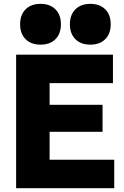

<svg xmlns="http://www.w3.org/2000/svg" viewBox="-20 -991 654 1011"><path d="M64.9 0V-703.1H574.7V-553.2H241.2V-439H520V-296.9H241.2V-149.9H581.5V0ZM193.4 -755.9Q143.6 -755.9 114.7 -784.7Q85.9 -813.5 85.9 -863.3Q85.9 -913.1 114.7 -941.9Q143.6 -970.7 193.4 -970.7Q243.2 -970.7 272 -941.9Q300.8 -913.1 300.8 -863.3Q300.8 -813.5 272 -784.7Q243.2 -755.9 193.4 -755.9ZM455.6 -755.9Q405.8 -755.9 377 -784.7Q348.1 -813.5 348.1 -863.3Q348.1 -913.1 377 -941.9Q405.8 -970.7 455.6 -970.7Q505.4 -970.7 534.2 -941.9Q563 -913.1 563 -863.3Q563 -813.5 534.2 -784.7Q505.4 -755.9 455.6 -755.9Z"/></svg>

Font: Schibsted Grotesk ExtraBold
Style: Regular
Weight: 800
Designer: Bakken & Baeck AS, Henrik Kongsvoll
Foundry: Schibsted ASA
Version: Version 1.100; ttfautohint (v1.8.4.7-5d5b);gftools[0.9.25]